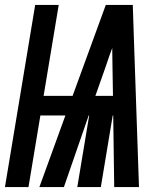

<svg xmlns="http://www.w3.org/2000/svg" viewBox="-41 -755 661 775"><path d="M-21 0 101 -735H196L135 -368H252L386 -735H495L499 -613L520 0H420L416 -289H414L366 0H271L319 -289H317L217 0H118L223 -289H122L74 0ZM344 -368H415L413 -490Q413 -508 412.5 -525.5Q412 -543 412 -561Q405 -543 399 -525.5Q393 -508 387 -490Z"/></svg>

Font: Iosevka SS04 XBd Ex
Style: Italic
Weight: 800
Width: 7
Italic angle: -9°
Monospace: yes
Designer: Belleve Invis
Foundry: Belleve Invis
Version: Version 19.0.0; ttfautohint (v1.8.4)